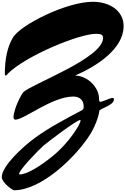

<svg xmlns="http://www.w3.org/2000/svg" viewBox="-20 -1585 1421 2176"><path d="M201.7 392.1C197.3 392.1 197.3 388.7 197.3 384.3C197.3 341.8 409.2 122.1 471.7 66.4C509.8 33.2 849.1 -225.6 889.2 -225.6C892.6 -225.6 892.6 -223.1 892.6 -216.3C892.6 -181.6 764.6 34.2 570.8 189C440.4 293.9 289.6 392.1 201.7 392.1ZM139.2 571.3C451.2 571.3 843.3 190.9 1002 -62.5C1081.1 -189.5 1105.5 -312 1105.5 -326.7C1105.5 -355.5 1271.5 -387.2 1271.5 -459.5C1271.5 -467.3 1267.1 -475.1 1253.9 -475.1C1231.4 -475.1 1137.7 -430.7 1117.7 -430.7C1103 -430.7 1102.1 -454.1 1102.1 -470.7C1102.1 -585.4 982.9 -724.6 831.5 -729C1078.6 -835.4 1380.9 -1032.2 1380.9 -1289.1C1380.9 -1462.4 1223.6 -1564.9 1032.2 -1564.9C734.4 -1564.9 213.9 -1304.7 127 -1160.2C61 -1049.8 34.7 -909.7 34.7 -743.7C34.7 -736.8 39.1 -729 44.4 -729C55.7 -729 64.9 -746.1 69.3 -750.5C277.3 -956.1 877.4 -1201.7 1068.4 -1201.7C1127 -1201.7 1147.9 -1189.9 1147.9 -1153.8C1147 -924.3 336.4 -631.8 245.1 -540.5C221.7 -517.1 132.8 -348.1 132.8 -250C132.8 -241.2 144 -228.5 152.8 -228.5C253.9 -228.5 569.3 -490.7 811 -490.7C880.4 -490.7 928.2 -452.6 928.2 -377.9C928.2 -360.4 927.7 -346.2 906.2 -334.5C717.8 -234.4 539.6 -140.6 382.3 -26.9C236.8 78.1 0 298.3 0 421.9C0 483.4 121.1 571.3 139.2 571.3Z"/></svg>

Font: Bodega Script
Style: Medium
Weight: 500
Italic angle: 39.7°
Version: Version 001.000